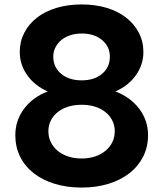

<svg xmlns="http://www.w3.org/2000/svg" viewBox="-20 -793 735 865"><path d="M348 52Q281 52 226 35Q171 18 131.5 -13Q92 -44 70.5 -87.5Q49 -131 49 -184Q49 -250 88 -302.5Q127 -355 195 -381Q136 -407 102.5 -454.5Q69 -502 69 -559Q69 -606 89.5 -645.5Q110 -685 146.5 -713.5Q183 -742 234.5 -757.5Q286 -773 348 -773Q410 -773 461 -757.5Q512 -742 548.5 -713.5Q585 -685 605.5 -645.5Q626 -606 626 -559Q626 -502 592.5 -454.5Q559 -407 500 -381Q568 -355 607.5 -302.5Q647 -250 647 -184Q647 -131 625 -87.5Q603 -44 563.5 -13Q524 18 469 35Q414 52 348 52ZM348 -79Q381 -79 408 -88Q435 -97 455 -113.5Q475 -130 486 -152.5Q497 -175 497 -202Q497 -228 486 -250Q475 -272 455 -288Q435 -304 408 -312.5Q381 -321 348 -321Q315 -321 287.5 -312.5Q260 -304 240 -288Q220 -272 209 -250Q198 -228 198 -202Q198 -175 209 -152.5Q220 -130 240 -113.5Q260 -97 287.5 -88Q315 -79 348 -79ZM348 -431Q405 -431 440 -460.5Q475 -490 475 -538Q475 -583 440 -612.5Q405 -642 348 -642Q320 -642 296 -634Q272 -626 255.5 -612Q239 -598 229.5 -579Q220 -560 220 -538Q220 -490 255.5 -460.5Q291 -431 348 -431Z"/></svg>

Font: LINE Seed JP_TTF Bold
Style: Regular
Weight: 700
Designer: LINE & Fontrix & Fontworks
Version: Version 1.009